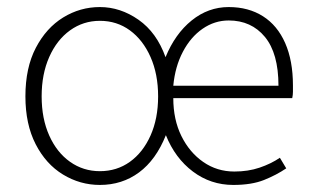

<svg xmlns="http://www.w3.org/2000/svg" viewBox="-20 -512 888 544"><path d="M263 12Q207 12 158.5 -17.5Q110 -47 81 -103.5Q52 -160 52 -239Q52 -320 81.5 -376.5Q111 -433 159 -462.5Q207 -492 263 -492Q321 -492 372.5 -456Q424 -420 449 -350Q476 -416 523 -454Q570 -492 628 -492Q684 -492 725 -466Q766 -440 788 -390Q810 -340 810 -270Q810 -261 810 -252Q810 -243 808 -234H471Q471 -173 494 -126.5Q517 -80 556 -53Q595 -26 644 -26Q683 -26 715.5 -37Q748 -48 773 -65L791 -35Q763 -16 728 -2Q693 12 641 12Q577 12 526.5 -26Q476 -64 450 -129Q422 -59 374 -23.5Q326 12 263 12ZM263 -27Q311 -27 348 -53.5Q385 -80 406.5 -128Q428 -176 428 -239Q428 -302 406.5 -350.5Q385 -399 348 -426Q311 -453 263 -453Q216 -453 178.5 -426Q141 -399 119.5 -350.5Q98 -302 98 -239Q98 -176 119.5 -128Q141 -80 178.5 -53.5Q216 -27 263 -27ZM471 -269H769Q769 -361 730.5 -407.5Q692 -454 628 -454Q588 -454 554 -430.5Q520 -407 498 -365Q476 -323 471 -269Z"/></svg>

Font: Mada Light
Style: Regular
Weight: 300
Designer: Khaled Hosny
Version: Version 1.5